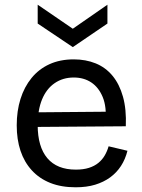

<svg xmlns="http://www.w3.org/2000/svg" viewBox="-20 -782 604 815"><path d="M301 13Q240 13 193.5 -5.5Q147 -24 115 -59Q83 -94 67 -142Q51 -190 51 -250Q51 -311 67 -362Q83 -413 114 -451Q145 -489 190 -509.5Q235 -530 293 -530Q344 -530 386 -513Q428 -496 457.5 -460.5Q487 -425 502 -371.5Q517 -318 514 -246L108 -243V-305L459 -308L428 -266Q433 -329 416 -370Q399 -411 367.5 -432Q336 -453 293 -453Q247 -453 212 -429Q177 -405 158.5 -360Q140 -315 140 -251Q140 -159 181 -110.5Q222 -62 302 -62Q334 -62 357.5 -69.5Q381 -77 397.5 -90.5Q414 -104 424.5 -122Q435 -140 441 -161L521 -142Q512 -106 493.5 -77.5Q475 -49 447.5 -29Q420 -9 384 2Q348 13 301 13ZM140 -762 289 -660 436 -762V-682L289 -582L140 -682Z"/></svg>

Font: Bricolage Grotesque 96pt ExtraBold
Style: Regular
Weight: 400
Version: Version 1.001;gftools[0.9.33.dev8+g029e19f]